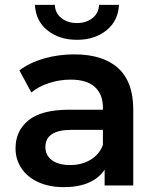

<svg xmlns="http://www.w3.org/2000/svg" viewBox="-20 -764 647 791"><path d="M529 -313V0H411V-65Q388 -30 345.5 -11.5Q303 7 243 7Q183 7 138 -13.5Q93 -34 68.5 -70.5Q44 -107 44 -153Q44 -225 97.5 -268.5Q151 -312 266 -312H404V-320Q404 -376 370.5 -406Q337 -436 271 -436Q226 -436 182.5 -422Q139 -408 109 -383L60 -474Q102 -506 161 -523Q220 -540 286 -540Q404 -540 466.5 -483.5Q529 -427 529 -313ZM404 -167V-229H275Q167 -229 167 -158Q167 -124 194 -104Q221 -84 269 -84Q316 -84 352.5 -105.5Q389 -127 404 -167ZM124 -744H206Q207 -710 233 -689.5Q259 -669 297 -669Q335 -669 361 -689.5Q387 -710 388 -744H470Q467 -678 418.5 -639Q370 -600 297 -600Q224 -600 175.5 -639Q127 -678 124 -744Z"/></svg>

Font: APTA Sans SemiBold
Style: Bold
Weight: 600
Version: Version 7.200